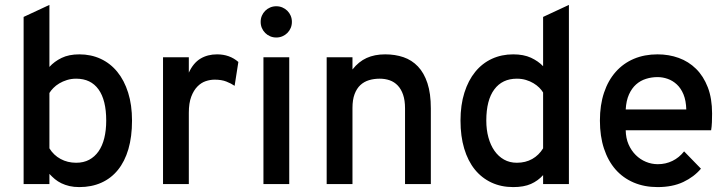

<svg xmlns="http://www.w3.org/2000/svg" viewBox="-20 -742 2936 774"><path d="M299.8 12.2Q277.8 12.2 260 8.1Q242.2 3.9 227.5 -3.2Q212.9 -10.3 201.2 -20Q189.5 -29.8 179.2 -41V0H75.2V-673.8L179.2 -722.2V-472.2Q198.7 -494.1 228.3 -508.5Q257.8 -522.9 299.8 -522.9Q346.7 -522.9 385.7 -504.9Q424.8 -486.8 452.9 -452.4Q481 -418 496.6 -368.4Q512.2 -318.8 512.2 -255.9Q512.2 -190.9 497.6 -140.9Q482.9 -90.8 455.3 -56.9Q427.7 -22.9 388.4 -5.4Q349.1 12.2 299.8 12.2ZM287.1 -85.9Q316.9 -85.9 339.4 -97.9Q361.8 -109.9 377.2 -131.8Q392.6 -153.8 400.4 -185.3Q408.2 -216.8 408.2 -255.9Q408.2 -338.4 377.2 -381.6Q346.2 -424.8 287.1 -424.8Q267.1 -424.8 250 -419.4Q232.9 -414.1 219 -405.8Q205.1 -397.5 195.1 -387.2Q185.1 -377 179.2 -367.2V-144Q196.3 -116.2 224.4 -101.1Q252.4 -85.9 287.1 -85.9Z M637.2 0V-511.2H741.2V-449.2Q759.3 -488.3 788.1 -505.6Q816.9 -522.9 855 -522.9Q905.8 -522.9 940.9 -492.2L925.8 -396Q911.6 -405.8 892.3 -413.3Q873 -420.9 845.2 -420.9Q827.6 -420.9 809.3 -414.8Q791 -408.7 775.9 -393.3Q760.7 -377.9 751 -352.3Q741.2 -326.7 741.2 -287.1V0Z M1042 0V-511.2H1146V0ZM1093.8 -590.8Q1080.6 -590.8 1069.1 -595.7Q1057.6 -600.6 1049.1 -609.1Q1040.5 -617.7 1035.6 -629.2Q1030.8 -640.6 1030.8 -653.8Q1030.8 -667 1035.6 -678.5Q1040.5 -689.9 1049.1 -698.5Q1057.6 -707 1069.1 -711.9Q1080.6 -716.8 1093.8 -716.8Q1106.9 -716.8 1118.4 -711.9Q1129.9 -707 1138.4 -698.5Q1147 -689.9 1151.9 -678.5Q1156.7 -667 1156.7 -653.8Q1156.7 -640.6 1151.9 -629.2Q1147 -617.7 1138.4 -609.1Q1129.9 -600.6 1118.4 -595.7Q1106.9 -590.8 1093.8 -590.8Z M1612.8 0V-305.2Q1612.8 -337.4 1605 -360.1Q1597.2 -382.8 1583.5 -397.2Q1569.8 -411.6 1551.3 -418.2Q1532.7 -424.8 1510.7 -424.8Q1487.3 -424.8 1467.3 -418.7Q1447.3 -412.6 1432.6 -398.9Q1418 -385.3 1409.4 -362.5Q1400.9 -339.8 1400.9 -307.1V0H1296.9V-511.2H1400.9V-461.9Q1425.8 -493.7 1458 -508.3Q1490.2 -522.9 1532.7 -522.9Q1572.8 -522.9 1606.4 -511.5Q1640.1 -500 1664.8 -474.1Q1689.5 -448.2 1703.1 -406.7Q1716.8 -365.2 1716.8 -305.2V0Z M2048.8 12.2Q2000.5 12.2 1961.2 -6.1Q1921.9 -24.4 1894 -58.8Q1866.2 -93.3 1851.3 -143.1Q1836.4 -192.9 1836.4 -255.9Q1836.4 -318.8 1852.1 -368.4Q1867.7 -418 1895.8 -452.4Q1923.8 -486.8 1962.9 -504.9Q2002 -522.9 2048.8 -522.9Q2090.8 -522.9 2120.4 -509.3Q2149.9 -495.6 2169.4 -475.1V-673.8L2273.4 -722.2V0H2169.4V-36.1Q2148.9 -13.2 2120.4 -0.5Q2091.8 12.2 2048.8 12.2ZM2063.5 -85.9Q2098.6 -85.9 2125.5 -101.1Q2152.3 -116.2 2169.4 -144V-369.1Q2163.6 -378.9 2153.8 -388.7Q2144 -398.4 2130.6 -406.5Q2117.2 -414.6 2100.3 -419.7Q2083.5 -424.8 2063.5 -424.8Q2004.9 -424.8 1972.7 -381.6Q1940.4 -338.4 1940.4 -255.9Q1940.4 -218.8 1949 -187.7Q1957.5 -156.7 1973.4 -134Q1989.3 -111.3 2012 -98.6Q2034.7 -85.9 2063.5 -85.9Z M2630.9 12.2Q2577.6 12.2 2534.7 -6.1Q2491.7 -24.4 2461.4 -58.8Q2431.2 -93.3 2414.8 -143.1Q2398.4 -192.9 2398.4 -255.9Q2398.4 -318.8 2415 -368.4Q2431.6 -418 2462.2 -452.4Q2492.7 -486.8 2535.4 -504.9Q2578.1 -522.9 2630.9 -522.9Q2676.3 -522.9 2716.1 -508.5Q2755.9 -494.1 2785.9 -464.6Q2815.9 -435.1 2833.3 -390.1Q2850.6 -345.2 2850.6 -284.2Q2850.6 -267.6 2849.9 -249Q2849.1 -230.5 2846.7 -216.8H2502.4Q2502.9 -185.1 2513.9 -159.9Q2524.9 -134.8 2543 -116.9Q2561 -99.1 2584 -89.6Q2606.9 -80.1 2631.8 -80.1Q2663.6 -80.1 2690.7 -93.3Q2717.8 -106.4 2737.8 -131.8L2805.7 -62Q2777.8 -28.8 2734.4 -8.3Q2690.9 12.2 2630.9 12.2ZM2630.9 -431.2Q2606.4 -431.2 2584 -424.1Q2561.5 -417 2544.2 -401.6Q2526.9 -386.2 2515.6 -361.3Q2504.4 -336.4 2502.4 -300.8H2746.6Q2745.6 -336.4 2735.4 -361.3Q2725.1 -386.2 2708.5 -401.6Q2691.9 -417 2671.6 -424.1Q2651.4 -431.2 2630.9 -431.2Z"/></svg>

Font: Overpass
Style: Regular
Weight: 400
Designer: Delve Withrington
Foundry: Delve Fonts
Version: Version 1.001